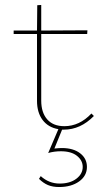

<svg xmlns="http://www.w3.org/2000/svg" viewBox="-20 -515 416 773"><path d="M230 7 199 83Q219 81 229 81Q275 81 302.5 102Q330 123 330 157Q330 193 298.5 215.5Q267 238 218 238Q192 238 173 230Q154 222 137 205L144 194Q177 224 220 224Q262 224 287.5 204.5Q313 185 313 157Q313 131 290 112.5Q267 94 225 94Q198 94 174 101L215 5Q174 -2 151.5 -32Q129 -62 129 -109V-378H35V-392H129L130 -494L146 -495V-392L332 -393L331 -378H146V-110Q146 -62 170 -34.5Q194 -7 239 -7Q300 -7 348 -58L358 -48Q304 7 237 7Z"/></svg>

Font: Ysabeau Infant Thin
Style: Regular
Weight: 200
Designer: Christian Thalmann (Catharsis Fonts)
Version: Version 0.003